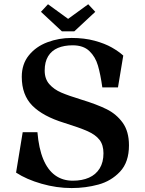

<svg xmlns="http://www.w3.org/2000/svg" viewBox="-20 -894 697 926"><path d="M57.5 -61.5 89.5 -256.5H160.5Q167 -178.5 188.5 -126.5Q210 -74.5 246 -48.5Q282 -22.5 331 -22.5Q376 -22.5 409.2 -37.2Q442.5 -52 460.8 -81.8Q479 -111.5 479 -154.5Q479 -195 460 -219.5Q441 -244 403 -261Q365 -278 289.5 -301.5Q187 -333 136 -384.5Q85 -436 85 -523.5Q85 -585 119.2 -627.2Q153.5 -669.5 208.5 -690.2Q263.5 -711 325 -711Q387 -711 436.5 -697.5Q486 -684 519.2 -665Q552.5 -646 574.5 -626L549 -472.5H473.5Q464.5 -536.5 452.2 -578.2Q440 -620 411 -647.8Q382 -675.5 330.5 -675.5Q289.5 -675.5 259.2 -662.8Q229 -650 212.2 -622.8Q195.5 -595.5 195.5 -553.5Q195.5 -513.5 218 -488Q240.5 -462.5 275.5 -447.5Q310.5 -432.5 371 -414Q446.5 -391 494 -367.5Q541.5 -344 571.8 -302Q602 -260 602 -193Q602 -112 559 -66.2Q516 -20.5 454.2 -3.8Q392.5 13 325.5 13Q253 13 180.5 -7.8Q108 -28.5 57.5 -61.5ZM278.5 -743 177.5 -837 211.5 -873.5 308.5 -803 405.5 -873.5 439.5 -837 338.5 -743Z"/></svg>

Font: Didactic
Style: Regular
Weight: 400
Designer: Tyler Finck
Foundry: Etcetera Type Co
Version: Version 3.007;FEAKit 1.0